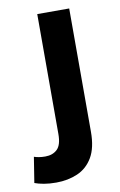

<svg xmlns="http://www.w3.org/2000/svg" viewBox="-147 -547 497 793"><g transform="rotate(-10 101.0 -150.5)"><path d="M201 -500V17Q201 84 177.5 124Q154 164 113.5 181.5Q73 199 24 199Q-5 199 -27.5 195Q-50 191 -66 185L-49 78Q-40 81 -28.5 83Q-17 85 -2 85Q29 85 48 67Q67 49 67 3V-500Z"/></g></svg>

Font: Prodigy Sans SemiBold
Style: Regular
Weight: 600
Designer: Wei Huang
Foundry: Wei Huang
Version: Version 1.003; ttfautohint (v1.8.3)